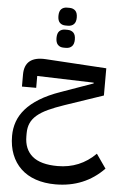

<svg xmlns="http://www.w3.org/2000/svg" viewBox="-69 -858 772 1209"><g transform="rotate(5 317.0 -253.5)"><path d="M328 304Q259 304 203.5 285Q148 266 109.5 229.5Q71 193 50.5 141Q30 89 30 23Q30 -24 45 -66.5Q60 -109 93 -147Q126 -185 179.5 -218Q233 -251 310 -278L513 -350V-355L155 -366V-291H65V-367Q65 -484 199 -476L584 -452V-280L342 -198Q283 -178 241 -158.5Q199 -139 172 -116Q145 -93 132.5 -65Q120 -37 120 -1V18Q120 100 172 144Q224 188 332 188Q473 188 572 89L634 178Q512 304 328 304ZM305 -558Q282 -558 268.5 -572Q255 -586 255 -615Q255 -645 268.5 -658.5Q282 -672 305 -672H320Q343 -672 357 -658.5Q371 -645 371 -615Q371 -586 357 -572Q343 -558 320 -558ZM305 -698Q282 -698 268.5 -711.5Q255 -725 255 -754Q255 -784 268.5 -797.5Q282 -811 305 -811H320Q343 -811 357 -797.5Q371 -784 371 -754Q371 -725 357 -711.5Q343 -698 320 -698Z"/></g></svg>

Font: IBM Plex Sans Arabic Medm
Style: Regular
Weight: 500
Designer: Mike Abbink, Paul van der Laan, Pieter van Rosmalen, Wael Morcos, Khajak Apelian
Foundry: Bold Monday
Version: Version 1.005